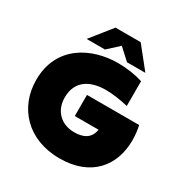

<svg xmlns="http://www.w3.org/2000/svg" viewBox="-206 -1084 1223 1268"><g transform="rotate(30 405.0 -450.5)"><path d="M422 16C663 16 780 -136 780 -328C780 -364 776 -400 768 -438H370V-277H551C540 -203 483 -182 419 -182C320 -182 251 -249 251 -350C251 -486 355 -529 462 -529C515 -529 577 -520 634 -506V-695C577 -713 512 -723 444 -723C245 -723 30 -618 30 -357C30 -149 176 16 422 16ZM183 -757H323L407 -834L491 -757H631L503 -917H311Z"/></g></svg>

Font: Chess Sans Black
Style: Regular
Weight: 900
Designer: Wolf Bōese
Foundry: Wolf Bōese
Version: Version 7.223;Glyphs 3.3 (3306)